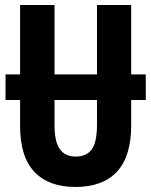

<svg xmlns="http://www.w3.org/2000/svg" viewBox="-20 -734 602 764"><path d="M2 -336V-438H60V-714H197V-438H366V-714H502V-438H560V-336H502V-235Q502 -112 445.5 -51Q389 10 280 10Q174 10 117 -50Q60 -110 60 -232V-336ZM197 -237Q197 -169 218.5 -140Q240 -111 281 -111Q324 -111 345 -139.5Q366 -168 366 -238V-336H197Z"/></svg>

Font: Noto Sans ExtraCondensed
Style: Bold
Weight: 700
Width: 2
Designer: Monotype Design Team
Foundry: Monotype Imaging Inc.
Version: Version 2.013; ttfautohint (v1.8.4.7-5d5b)